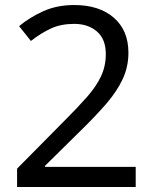

<svg xmlns="http://www.w3.org/2000/svg" viewBox="-20 -744 612 764"><path d="M520 0H48V-73L235 -262Q289 -316 326 -358Q363 -400 382 -440.5Q401 -481 401 -529Q401 -588 366 -618.5Q331 -649 275 -649Q223 -649 183.5 -631Q144 -613 103 -581L56 -640Q98 -675 152.5 -699.5Q207 -724 275 -724Q375 -724 433 -673.5Q491 -623 491 -534Q491 -478 468 -429Q445 -380 404 -332.5Q363 -285 308 -231L159 -84V-80H520Z"/></svg>

Font: Noto Sans Zanabazar Square
Style: Regular
Weight: 400
Version: Version 2.005; ttfautohint (v1.8.4.7-5d5b)